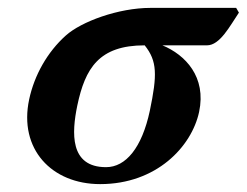

<svg xmlns="http://www.w3.org/2000/svg" viewBox="-20 -456 626 487"><path d="M505 -341C538 -341 563 -390 586 -424L579 -436H362C280 -436 186 -401 147 -366C100 -324 67 -265 54 -204C27 -78 111 11 234 11C377 11 466 -84 485 -172C504 -261 450 -317 392 -341ZM249 -32C156 -32 162 -120 176 -188C196 -283 231 -341 347 -341C379 -301 379 -266 360 -175C340 -81 299 -32 249 -32Z"/></svg>

Font: Libertinus Serif
Style: Bold Italic
Weight: 700
Italic angle: -12°
Designer: Philipp H. Poll, Khaled Hosny
Foundry: Caleb Maclennan
Version: Version 7.050;RELEASE